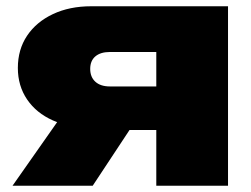

<svg xmlns="http://www.w3.org/2000/svg" viewBox="-20 -593 800 613"><path d="M542 -317V-178H273L271 -185Q202 -185 149 -208.5Q96 -232 66.5 -275.5Q37 -319 37 -376Q37 -435 66.5 -479Q96 -523 149 -548Q202 -573 271 -573H708V0H479V-518L540 -427H331Q301 -427 284.5 -413Q268 -399 268 -373Q268 -347 284.5 -332Q301 -317 331 -317ZM453 -268 276 0H20L208 -268Z"/></svg>

Font: Unbounded ExtraBold
Style: Regular
Weight: 800
Designer: Luke Prowse, Jean-Baptiste Morizot, Fátima Lázaro, Florian Runge
Foundry: NaN
Version: Version 1.701;gftools[0.9.28.dev5+ged2979d]